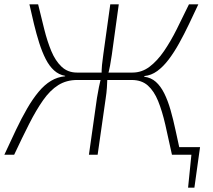

<svg xmlns="http://www.w3.org/2000/svg" viewBox="-20 -710 977 881"><path d="M785 0 790 -35H898L893 0ZM843 151 859 -7H894L872 151ZM155 -690Q169 -632 183 -576Q197 -520 215.5 -475.5Q234 -431 262.5 -404Q291 -377 333 -377L334 -343Q285 -343 247.5 -319.5Q210 -296 178 -250.5Q146 -205 114 -142Q82 -79 45 0H0Q28 -61 53.5 -114.5Q79 -168 104.5 -212Q130 -256 157 -288.5Q184 -321 214 -339Q244 -357 279 -360V-362Q250 -367 228 -387Q206 -407 189.5 -439.5Q173 -472 160 -513Q147 -554 136 -599.5Q125 -645 115 -690ZM453 -377 448 -343H301L306 -377ZM525 -690 493 -458Q489 -431 485 -409Q481 -387 473 -359Q472 -332 470.5 -308Q469 -284 465 -259L428 0H388L425 -261Q429 -286 434 -310.5Q439 -335 446 -364Q446 -390 448 -411.5Q450 -433 454 -460L486 -690ZM618 -377 614 -343H468L472 -377ZM890 -690Q869 -645 847 -599Q825 -553 802 -511.5Q779 -470 754 -437Q729 -404 701.5 -384Q674 -364 642 -361V-358Q673 -354 695 -334.5Q717 -315 733.5 -282Q750 -249 762.5 -205.5Q775 -162 786 -110Q797 -58 810 0H769Q753 -75 738.5 -138Q724 -201 705.5 -246.5Q687 -292 658.5 -317.5Q630 -343 584 -343L588 -377Q631 -377 666.5 -404Q702 -431 732.5 -475.5Q763 -520 791 -576Q819 -632 847 -690Z"/></svg>

Font: Exo 2 ExtraLight
Style: Italic
Weight: 250
Italic angle: -8°
Designer: Natanael Gama
Foundry: Natanael Gama
Version: Version 2.010